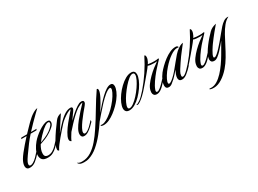

<svg xmlns="http://www.w3.org/2000/svg" viewBox="-58 -1151 2746 2042"><g transform="rotate(-30 1314.5 -130.0)"><path d="M23 4Q-2 4 -12 -8Q-22 -20 -22 -39Q-22 -72 2 -114Q16 -138 40.5 -169.5Q65 -201 96 -236.5Q127 -272 158 -306H91L102 -320H171Q199 -349 223.5 -374.5Q248 -400 264 -416Q308 -460 345.5 -483Q383 -506 405 -506Q389 -492 358.5 -462Q328 -432 291.5 -395Q255 -358 220 -320H289L278 -306H208Q189 -284 172.5 -265Q156 -246 144 -229Q97 -165 68 -124Q39 -83 30 -62Q23 -45 23 -34Q23 -15 41 -15Q56 -15 73 -25Q98 -39 123.5 -65.5Q149 -92 165 -111Q169 -111 169 -105Q169 -96 165 -91Q127 -47 94 -21.5Q61 4 23 4Z M241 7Q195 7 176 -13Q157 -33 157 -67Q157 -100 175.5 -136.5Q194 -173 222 -206Q239 -226 264 -248Q289 -270 318 -289.5Q347 -309 375.5 -321.5Q404 -334 426 -334Q438 -334 448 -328.5Q458 -323 458 -305Q458 -280 434 -257.5Q410 -235 380 -216Q346 -194 309 -179Q272 -164 245 -156Q230 -132 221 -107Q212 -82 212 -58Q212 -32 224.5 -22.5Q237 -13 254 -13Q285 -13 310.5 -27.5Q336 -42 358 -65Q380 -88 400 -111Q404 -111 404 -105Q404 -96 400 -91Q380 -68 356.5 -45Q333 -22 305 -7.5Q277 7 241 7ZM257 -170Q283 -179 318.5 -195Q354 -211 381 -230Q387 -234 402 -246.5Q417 -259 430 -274.5Q443 -290 443 -302Q443 -318 427 -318Q410 -318 388.5 -303Q367 -288 354 -277Q330 -255 304 -228Q278 -201 257 -170Z M693 1Q672 1 663 -10.5Q654 -22 654 -40Q654 -67 673 -101.5Q692 -136 722.5 -174Q753 -212 786.5 -249Q820 -286 850 -317Q835 -317 817.5 -309Q800 -301 782 -290Q754 -271 720.5 -240Q687 -209 654 -173.5Q621 -138 592 -105Q576 -80 563 -58Q550 -36 545 -20Q525 -28 525 -49Q525 -65 534 -86Q552 -126 581 -166Q610 -206 643.5 -244.5Q677 -283 706 -318Q688 -318 661 -302.5Q634 -287 607.5 -267Q581 -247 565 -230Q544 -208 515.5 -175Q487 -142 459.5 -109.5Q432 -77 415 -54Q397 -30 390.5 -17Q384 -4 382 -1Q366 -1 366 -20Q366 -40 378.5 -68Q391 -96 400 -112Q426 -156 459.5 -204.5Q493 -253 522 -290Q537 -310 554 -319.5Q571 -329 583 -331.5Q595 -334 595 -334Q589 -325 570.5 -297Q552 -269 528 -231.5Q504 -194 479 -154Q519 -203 563 -248Q607 -293 647 -316Q680 -334 709 -334Q732 -334 732 -318Q732 -303 716 -282Q709 -273 697 -256Q685 -239 675.5 -225Q666 -211 666 -211L660 -202Q692 -235 725 -264Q758 -293 789 -313Q802 -322 816 -328Q830 -334 845 -334Q872 -334 872 -313Q872 -297 853 -275Q830 -248 803 -215Q776 -182 751.5 -148Q727 -114 711.5 -85Q696 -56 696 -38Q696 -28 701.5 -23.5Q707 -19 711 -19Q726 -19 744.5 -31Q763 -43 780.5 -59.5Q798 -76 811.5 -91Q825 -106 829 -111Q833 -111 833 -105Q833 -96 829 -91Q815 -76 792 -54Q769 -32 743 -15.5Q717 1 693 1Z M552 242Q525 242 507 236Q499 232 490.5 225Q482 218 479 207Q490 216 504 220.5Q518 225 538 224Q596 224 646.5 192Q697 160 741 108.5Q785 57 823 -1Q884 -92 939 -185.5Q994 -279 1054 -366Q1068 -365 1068 -346Q1068 -321 1043 -270.5Q1018 -220 974 -152Q970 -147 967 -141Q964 -135 960 -129Q990 -164 1022.5 -200.5Q1055 -237 1087 -267.5Q1119 -298 1149 -317Q1179 -336 1204 -336Q1236 -336 1236 -297Q1236 -273 1221 -237Q1206 -201 1175 -161Q1156 -136 1127.5 -107.5Q1099 -79 1065.5 -53.5Q1032 -28 997 -12Q962 4 929 4Q902 4 897 -6Q895 -9 896.5 -11Q898 -13 899 -13Q899 -13 904 -12Q909 -11 916 -11Q940 -11 971 -28Q1002 -45 1036.5 -74Q1071 -103 1102 -139Q1136 -177 1159 -214.5Q1182 -252 1189 -276Q1191 -284 1191 -289Q1191 -297 1187.5 -302.5Q1184 -308 1174 -306Q1149 -300 1114 -271Q1079 -242 1041 -202Q1003 -162 968.5 -121.5Q934 -81 908 -51Q871 5 823.5 64.5Q776 124 721.5 170.5Q667 217 607 235Q588 242 552 242Z M1245 5Q1216 5 1203.5 -9.5Q1191 -24 1191 -46Q1191 -74 1207.5 -112Q1224 -150 1252 -189Q1280 -228 1315 -261.5Q1350 -295 1386.5 -315.5Q1423 -336 1457 -336Q1482 -336 1493 -323Q1504 -310 1504 -289Q1504 -261 1488 -222.5Q1472 -184 1444.5 -144.5Q1417 -105 1383.5 -71Q1350 -37 1314 -16Q1278 5 1245 5ZM1257 -14Q1278 -14 1307.5 -35.5Q1337 -57 1368 -91Q1399 -125 1425.5 -163.5Q1452 -202 1468.5 -236.5Q1485 -271 1485 -293Q1485 -317 1462 -317Q1443 -317 1414.5 -294.5Q1386 -272 1355.5 -237Q1325 -202 1298 -163Q1271 -124 1254.5 -89Q1238 -54 1238 -34Q1238 -14 1257 -14Z M1584 2Q1559 2 1548.5 -11Q1538 -24 1538 -43Q1538 -55 1541 -67Q1547 -97 1571 -130Q1595 -163 1628 -196Q1661 -229 1695.5 -256Q1730 -283 1757 -301Q1745 -299 1726 -299Q1704 -299 1680 -301.5Q1656 -304 1647 -310Q1643 -303 1627.5 -283.5Q1612 -264 1589.5 -237Q1567 -210 1543 -182Q1519 -154 1498 -129.5Q1477 -105 1464 -91Q1451 -76 1428.5 -55.5Q1406 -35 1383.5 -19Q1361 -3 1346 -3Q1339 -3 1337.5 -6Q1336 -9 1336 -10Q1352 -10 1383.5 -32.5Q1415 -55 1464 -111Q1523 -179 1575.5 -257.5Q1628 -336 1670 -421H1671Q1684 -421 1684 -396Q1684 -373 1668 -342Q1664 -335 1656 -323Q1676 -319 1696 -317.5Q1716 -316 1733 -316Q1747 -316 1759 -317Q1771 -318 1778 -320Q1787 -320 1787.5 -316.5Q1788 -313 1786 -311Q1782 -307 1769.5 -293Q1757 -279 1741.5 -262.5Q1726 -246 1713 -231.5Q1700 -217 1694 -210Q1663 -173 1632.5 -129Q1602 -85 1590 -50Q1586 -41 1586 -33Q1586 -19 1599 -19Q1613 -19 1634 -35.5Q1655 -52 1676.5 -74Q1698 -96 1711 -111Q1715 -111 1715 -105Q1715 -96 1711 -91Q1665 -37 1636.5 -17.5Q1608 2 1584 2Z M1729 1Q1692 1 1692 -41Q1692 -65 1706 -98.5Q1720 -132 1748 -169Q1768 -194 1797 -222.5Q1826 -251 1860.5 -277Q1895 -303 1931 -319.5Q1967 -336 2001 -336Q2016 -336 2022 -331.5Q2028 -327 2030 -322Q2032 -318 2030.5 -316Q2029 -314 2027 -315Q2023 -317 2011 -317Q1975 -317 1925.5 -282.5Q1876 -248 1828 -193Q1794 -155 1772 -118.5Q1750 -82 1743 -58Q1741 -50 1741 -44Q1741 -30 1752 -30Q1759 -30 1771 -36.5Q1783 -43 1802 -59Q1832 -85 1861.5 -120Q1891 -155 1920 -191.5Q1949 -228 1976.5 -259Q2004 -290 2029 -306Q2061 -327 2073.5 -330Q2086 -333 2094 -334Q2089 -328 2072 -306Q2055 -284 2036 -259.5Q2017 -235 2005 -219Q1987 -193 1966.5 -163Q1946 -133 1929.5 -106.5Q1913 -80 1907 -63Q1902 -46 1902 -38Q1902 -22 1915 -22Q1924 -22 1936.5 -29.5Q1949 -37 1962 -47Q1979 -61 1994 -76.5Q2009 -92 2025 -111Q2029 -111 2029 -105Q2029 -96 2025 -91Q2012 -76 1993.5 -58Q1975 -40 1957 -26Q1944 -15 1927 -7Q1910 1 1894 1Q1871 1 1862 -10Q1853 -21 1853 -38Q1853 -58 1862 -81.5Q1871 -105 1882 -126Q1869 -110 1849 -87.5Q1829 -65 1813 -50Q1791 -30 1771 -14.5Q1751 1 1729 1Z M2142 2Q2117 2 2106.5 -11Q2096 -24 2096 -43Q2096 -55 2099 -67Q2105 -97 2129 -130Q2153 -163 2186 -196Q2219 -229 2253.5 -256Q2288 -283 2315 -301Q2303 -299 2284 -299Q2262 -299 2238 -301.5Q2214 -304 2205 -310Q2201 -303 2185.5 -283.5Q2170 -264 2147.5 -237Q2125 -210 2101 -182Q2077 -154 2056 -129.5Q2035 -105 2022 -91Q2009 -76 1986.5 -55.5Q1964 -35 1941.5 -19Q1919 -3 1904 -3Q1897 -3 1895.5 -6Q1894 -9 1894 -10Q1910 -10 1941.5 -32.5Q1973 -55 2022 -111Q2081 -179 2133.5 -257.5Q2186 -336 2228 -421H2229Q2242 -421 2242 -396Q2242 -373 2226 -342Q2222 -335 2214 -323Q2234 -319 2254 -317.5Q2274 -316 2291 -316Q2305 -316 2317 -317Q2329 -318 2336 -320Q2345 -320 2345.5 -316.5Q2346 -313 2344 -311Q2340 -307 2327.5 -293Q2315 -279 2299.5 -262.5Q2284 -246 2271 -231.5Q2258 -217 2252 -210Q2221 -173 2190.5 -129Q2160 -85 2148 -50Q2144 -41 2144 -33Q2144 -19 2157 -19Q2171 -19 2192 -35.5Q2213 -52 2234.5 -74Q2256 -96 2269 -111Q2273 -111 2273 -105Q2273 -96 2269 -91Q2223 -37 2194.5 -17.5Q2166 2 2142 2Z M2143 246Q2114 246 2102.5 241.5Q2091 237 2091 234Q2091 230 2098 230Q2103 230 2108 230.5Q2113 231 2118 231Q2154 231 2190 209Q2226 187 2260 150.5Q2294 114 2325 70Q2356 26 2381 -17L2458 -150Q2445 -135 2424.5 -110Q2404 -85 2380 -60Q2356 -35 2333 -17.5Q2310 0 2290 0Q2266 0 2256 -11Q2246 -22 2246 -39Q2246 -56 2253.5 -76Q2261 -96 2272 -116Q2291 -148 2315.5 -180.5Q2340 -213 2365.5 -241.5Q2391 -270 2411 -290Q2430 -309 2450 -318Q2470 -327 2484.5 -330.5Q2499 -334 2499 -334Q2477 -309 2439.5 -263Q2402 -217 2364 -165Q2360 -160 2349.5 -144Q2339 -128 2327 -108.5Q2315 -89 2306.5 -70.5Q2298 -52 2298 -41Q2298 -30 2310 -31Q2323 -32 2344 -50Q2365 -68 2389 -94Q2413 -120 2434.5 -145.5Q2456 -171 2470 -188Q2484 -204 2503 -228Q2522 -252 2544 -276.5Q2566 -301 2590.5 -317.5Q2615 -334 2640 -334Q2649 -334 2651 -332Q2615 -315 2584 -277Q2553 -239 2525 -188Q2497 -137 2468.5 -80.5Q2440 -24 2408 30.5Q2376 85 2338 129Q2293 181 2241.5 213.5Q2190 246 2143 246Z"/></g></svg>

Font: Luxurious Script
Style: Regular
Weight: 400
Designer: Robert E. Leuschke
Foundry: Robert E. Leuschke
Version: Version 1.010; ttfautohint (v1.8.3)